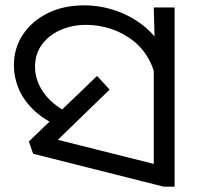

<svg xmlns="http://www.w3.org/2000/svg" viewBox="-20 -686 735 718"><path d="M192 -217Q139 -242 103 -277.5Q67 -313 49.5 -355Q32 -397 32 -442Q32 -506 65.5 -556.5Q99 -607 158 -636.5Q217 -666 295 -666Q355 -666 413.5 -646Q472 -626 520.5 -586.5Q569 -547 597.5 -487Q626 -427 626 -347L565 -344Q565 -408 541.5 -455Q518 -502 479.5 -532.5Q441 -563 395 -578Q349 -593 303 -593Q249 -593 205.5 -573.5Q162 -554 136.5 -519Q111 -484 111 -436Q111 -387 141.5 -342Q172 -297 233 -265L192 -217ZM555 -482 559 -510 555 -658H633V12H592L104 -111L88 -157L343 -402L390 -351L160 -128L153 -174L615 -58L555 -6Z"/></svg>

Font: oriya25
Style: Book
Weight: 400
Designer: Jelle Bosma - Monotype Design Team
Foundry: Monotype Imaging Inc.
Version: Version 2.003